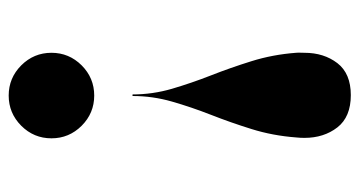

<svg xmlns="http://www.w3.org/2000/svg" viewBox="-208 -362 808 431"><g transform="rotate(-90 195.5 -146.0)"><path d="M103 115Q107 62.5 121.8 15.2Q136.5 -32 153.8 -76Q171 -120 183.5 -163.5Q196 -207 196 -252H199.5Q199.5 -207 212.2 -163.5Q225 -120 242.2 -76Q259.5 -32 274.2 15.2Q289 62.5 293 115Q293.5 120.5 293.2 125Q293 129.5 293 134Q293 177.5 269.8 207.8Q246.5 238 198 238Q149 238 125.5 207.8Q102 177.5 102 134Q102 129.5 102.2 125Q102.5 120.5 103 115ZM293 -434Q293 -394.5 264.8 -366.2Q236.5 -338 197 -338Q157.5 -338 129.2 -366.2Q101 -394.5 101 -434Q101 -473.5 129.2 -501.8Q157.5 -530 197 -530Q236.5 -530 264.8 -501.8Q293 -473.5 293 -434Z"/></g></svg>

Font: Bodoni* 48
Style: Bold
Weight: 700
Version: Version 2.2